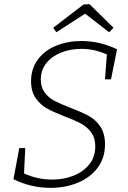

<svg xmlns="http://www.w3.org/2000/svg" viewBox="-20 -900 618 927"><path d="M545 -662 516 -517H487L496 -637Q437 -664 372 -664Q320 -664 275.5 -646.5Q231 -629 204 -595.5Q177 -562 177 -516Q177 -478 196 -453Q215 -428 242.5 -413.5Q270 -399 319 -380Q374 -359 407.5 -341Q441 -323 464 -289.5Q487 -256 487 -203Q487 -137 451 -89.5Q415 -42 355 -17.5Q295 7 224 7Q129 7 45 -35L73 -185H102L96 -63Q159 -33 232 -33Q288 -33 335.5 -52Q383 -71 411.5 -107Q440 -143 440 -193Q440 -234 420 -261Q400 -288 371 -303.5Q342 -319 292 -338Q238 -359 206.5 -376.5Q175 -394 152.5 -426Q130 -458 130 -508Q130 -569 163 -613Q196 -657 251.5 -679.5Q307 -702 373 -702Q462 -702 545 -662ZM412 -880 528 -766 507 -744 391 -834 252 -744 237 -766 383 -878Z"/></svg>

Font: Bitter Pro Light
Style: Italic
Weight: 300
Italic angle: -9°
Designer: Sol Matas, and Bitter project Authors
Foundry: Sol Matas
Version: Version 1.010